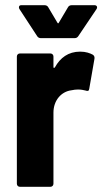

<svg xmlns="http://www.w3.org/2000/svg" viewBox="-20 -720 394 740"><path d="M282 -581 352 -685C357 -693 353 -700 344 -700H257C251 -700 245 -698 242 -692L207 -633C205 -629 203 -629 201 -633L166 -692C163 -698 157 -700 151 -700H62C56 -700 53 -697 53 -692C53 -690 53 -688 55 -685L123 -581C126 -576 131 -573 137 -573H268C274 -573 279 -576 282 -581ZM186 -462V-502C186 -509 181 -514 174 -514H57C50 -514 45 -509 45 -502V-12C45 -5 50 0 57 0H174C181 0 186 -5 186 -12V-286C186 -333 216 -367 255 -372C264 -374 273 -375 281 -375C292 -375 302 -373 310 -371C318 -368 323 -369 324 -378L344 -493C345 -499 344 -505 338 -509C327 -515 311 -521 289 -521C243 -521 212 -497 192 -461C189 -457 186 -457 186 -462Z"/></svg>

Font: Barlow Semi Condensed
Style: Bold
Weight: 700
Width: 4
Designer: Jeremy Tribby
Foundry: Tribby Type
Version: Version 1.422;hotconv 1.0.109;makeotfexe 2.5.65596